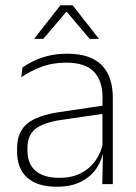

<svg xmlns="http://www.w3.org/2000/svg" viewBox="-20 -701 518 731"><path d="M409.5 0H369.5L372 -125L370 -131.5V-290L370.5 -328Q370.5 -394.5 337 -428.5Q303.5 -462.5 232.5 -462.5Q178.5 -462.5 135.2 -445.5Q92 -428.5 61 -407L65.5 -444Q82 -456 106.8 -468.2Q131.5 -480.5 164 -488.5Q196.5 -496.5 237 -496.5Q282 -496.5 314.8 -485Q347.5 -473.5 368.5 -451.8Q389.5 -430 399.5 -399Q409.5 -368 409.5 -328.5ZM196 10Q123.5 10 84.2 -24.2Q45 -58.5 45 -124V-136.5Q45 -197.5 83 -229.8Q121 -262 208 -274.5L379.5 -300L381.5 -269L213.5 -244.5Q145 -234.5 114.8 -210Q84.5 -185.5 84.5 -138.5V-128Q84.5 -77 115.5 -50.5Q146.5 -24 206 -24Q254.5 -24 289.2 -42.2Q324 -60.5 345.2 -91.8Q366.5 -123 373 -162L383.5 -131H374.5Q369.5 -94 348.5 -61.8Q327.5 -29.5 289.5 -9.8Q251.5 10 196 10ZM110.5 -554 210 -681H256.5L356 -554V-553H321.5L235 -655H231.5L145 -553H110.5Z"/></svg>

Font: Anek Kannada Medium ExtraLight
Style: Regular
Weight: 250
Version: Version 1.003